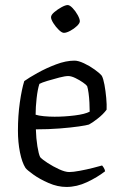

<svg xmlns="http://www.w3.org/2000/svg" viewBox="-20 -740 475 760"><path d="M243 0Q208 0 172.5 -15.5Q137 -31 112 -49Q87 -67 81 -75Q67 -97 59 -137Q51 -177 51 -223Q51 -282 58.5 -334.5Q66 -387 76 -419Q94 -432 128 -451Q162 -470 201.5 -485Q241 -500 275 -500Q290 -500 312.5 -489.5Q335 -479 355 -464.5Q375 -450 383 -440Q389 -429 393.5 -404.5Q398 -380 400.5 -352.5Q403 -325 402 -306Q389 -288 366.5 -270.5Q344 -253 332 -247Q323 -244 292 -239.5Q261 -235 216.5 -231.5Q172 -228 122 -228Q123 -192 128 -161Q133 -130 139 -118Q147 -109 168.5 -95Q190 -81 214 -70Q238 -59 254 -59Q269 -59 296 -64Q323 -69 348.5 -75.5Q374 -82 384 -85Q387 -82 391 -75.5Q395 -69 396 -62Q365 -38 324.5 -19Q284 0 243 0ZM196 -278Q235 -278 275.5 -283Q316 -288 335 -298Q335 -313 334 -333.5Q333 -354 330.5 -372Q328 -390 325 -399Q322 -404 308.5 -413.5Q295 -423 278.5 -431Q262 -439 250 -439Q238 -439 214.5 -433Q191 -427 168 -420Q145 -413 136 -408Q129 -387 125 -351.5Q121 -316 121 -286Q133 -282 154 -280Q175 -278 196 -278ZM233 -610Q225 -610 213 -621.5Q201 -633 191.5 -648Q182 -663 182 -672Q182 -681 195 -692Q208 -703 223.5 -711.5Q239 -720 248 -720Q256 -720 267.5 -708Q279 -696 287.5 -680.5Q296 -665 296 -656Q296 -648 284.5 -637Q273 -626 258 -618Q243 -610 233 -610Z"/></svg>

Font: Texturina 72pt Light
Style: Regular
Weight: 300
Designer: Guillermo Torres Carreño
Foundry: Omnibus-Type
Version: Version 1.002; ttfautohint (v1.8.3)